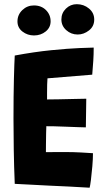

<svg xmlns="http://www.w3.org/2000/svg" viewBox="-20 -891 518 918"><path d="M408.5 6.5Q359 3.5 311.2 1Q263.5 -1.5 214 -3.5Q174 -5.5 132.2 -7.8Q90.5 -10 50.5 -12Q47 -96.5 45.8 -175.2Q44.5 -254 44.5 -324Q44.5 -435.5 46.5 -513.2Q48.5 -591 50.5 -625.5Q144.5 -643 225.2 -651Q306 -659 360.2 -661.2Q414.5 -663.5 428 -663.5Q428 -631 426 -599.8Q424 -568.5 421 -534L207 -516.5Q206 -507.5 205.5 -486.8Q205 -466 205 -445Q205 -424 205 -415.5Q224.5 -415.5 260.5 -416.2Q296.5 -417 333.2 -417.8Q370 -418.5 392.5 -419L390.5 -282Q382 -282 355.2 -283Q328.5 -284 296.2 -285.2Q264 -286.5 237 -287.2Q210 -288 201.5 -287.5Q201 -279 200.5 -254.2Q200 -229.5 199.8 -203Q199.5 -176.5 199.5 -163.5Q206 -163.5 234.5 -163.8Q263 -164 293 -164Q330.5 -164 367 -162Q403.5 -160 424.5 -158.5Q424.5 -131.5 421.5 -96Q418.5 -60.5 414.8 -31Q411 -1.5 408.5 6.5ZM351.5 -726Q320 -726 296.8 -746.8Q273.5 -767.5 273.5 -798Q273.5 -828.5 295.2 -849.8Q317 -871 347 -871Q380.5 -871 405.5 -850.2Q430.5 -829.5 430.5 -797.5Q430.5 -765 405.5 -745.5Q380.5 -726 351.5 -726ZM142.5 -721.5Q111.5 -721.5 87.5 -740Q63.5 -758.5 63.5 -788.5Q63.5 -820.5 86.8 -842.8Q110 -865 142 -865Q177.5 -865 199.8 -842.8Q222 -820.5 222 -789Q222 -759.5 198.5 -740.5Q175 -721.5 142.5 -721.5Z"/></svg>

Font: Grandstander
Style: Bold
Weight: 700
Designer: Tyler Finck
Foundry: Etcetera Type Co
Version: Version 1.200; ttfautohint (v1.8.3)